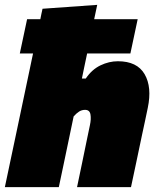

<svg xmlns="http://www.w3.org/2000/svg" viewBox="-38 -770 642 790"><path d="M-18 0Q-7 -51.5 3.2 -100.5Q13.5 -149.5 27 -213L86 -493Q89 -507.5 92 -521.8Q95 -536 98 -550H43.5L73.5 -691H128Q130 -701.5 132.2 -712.2Q134.5 -723 137 -734L362 -750Q356.5 -722.5 349.5 -691H528.5L498.5 -550H320.5L308.5 -493L299 -447H315Q340 -484 375.2 -501Q410.5 -518 447 -518Q526 -518 557 -464.8Q588 -411.5 570 -326Q565.5 -304.5 559 -273.5Q552.5 -242.5 546 -213Q533 -150.5 522.5 -101.2Q512 -52 501 0H279Q290 -52 299.8 -99.5Q309.5 -147 320.5 -200L332 -255Q337.5 -280.5 334.2 -299.2Q331 -318 312 -318Q298.5 -318 287.5 -311Q276.5 -304 265 -291L246 -200Q235 -147 225 -99.5Q215 -52 204 0Z"/></svg>

Font: Commissioner Black
Style: Italic
Weight: 900
Italic angle: -12°
Designer: Kostas Bartsokas
Foundry: Kostas Bartsokas
Version: Version 1.000; ttfautohint (v1.8.3)